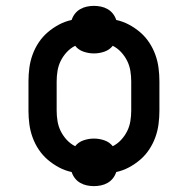

<svg xmlns="http://www.w3.org/2000/svg" viewBox="-20 -587 640 654"><path d="M300 47Q288 47 276 44.5Q264 42 253.5 36Q243 30 235.5 20.5Q228 11 224 -1Q201 -6 180.5 -17Q160 -28 142.5 -43Q125 -58 112 -77.5Q99 -97 91 -119Q83 -141 80 -164Q77 -187 77 -210V-310Q77 -333 80 -356Q83 -379 91 -401Q99 -423 112 -442.5Q125 -462 142.5 -477Q160 -492 180.5 -503Q201 -514 224 -519Q228 -531 235.5 -540.5Q243 -550 253.5 -556Q264 -562 276 -564.5Q288 -567 300 -567Q312 -567 324 -564.5Q336 -562 346.5 -556Q357 -550 364.5 -540.5Q372 -531 376 -519Q399 -514 419.5 -503Q440 -492 457.5 -477Q475 -462 488 -442.5Q501 -423 509 -401Q517 -379 520 -356Q523 -333 523 -310V-210Q523 -187 520 -164Q517 -141 509 -119Q501 -97 488 -77.5Q475 -58 457.5 -43Q440 -28 419.5 -17Q399 -6 376 -1Q372 11 364.5 20.5Q357 30 346.5 36Q336 42 324 44.5Q312 47 300 47ZM364 -89Q380 -97 392.5 -110.5Q405 -124 413 -140Q421 -156 424 -174Q427 -192 427 -210V-310Q427 -328 424 -346Q421 -364 413 -380Q405 -396 392.5 -409.5Q380 -423 364 -431Q353 -417 335.5 -411Q318 -405 300 -405Q282 -405 264.5 -411Q247 -417 236 -431Q220 -423 207.5 -409.5Q195 -396 187 -380Q179 -364 176 -346Q173 -328 173 -310V-210Q173 -192 176 -174Q179 -156 187 -140Q195 -124 207.5 -110.5Q220 -97 236 -89Q247 -103 264.5 -109Q282 -115 300 -115Q318 -115 335.5 -109Q353 -103 364 -89Z"/></svg>

Font: Iosevka SS04 Medium Extended
Style: Regular
Weight: 500
Width: 7
Monospace: yes
Designer: Belleve Invis
Foundry: Belleve Invis
Version: Version 19.0.0; ttfautohint (v1.8.4)